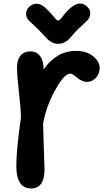

<svg xmlns="http://www.w3.org/2000/svg" viewBox="-20 -1051 605 1083"><path d="M223 -352Q223 -352 231 -96Q231 12 156 12Q72 12 72 -115Q72 -205 98 -386Q98 -433 87 -529Q76 -625 76 -669.5Q76 -714 96 -737.5Q116 -761 151.5 -761Q187 -761 206.5 -734Q226 -707 226 -659Q257 -706 303.5 -735Q350 -764 409 -764Q468 -764 505 -734Q542 -704 542 -668.5Q542 -633 520 -611Q498 -589 471 -589Q444 -589 415.5 -612.5Q387 -636 377 -636Q342 -636 290 -540.5Q238 -445 223 -352ZM144 -934Q127 -951 127 -973Q127 -995 144.5 -1012.5Q162 -1030 186.5 -1030Q211 -1030 237 -1006Q263 -982 281.5 -958.5Q300 -935 308 -935Q316 -935 334 -959Q390 -1031 431 -1031Q454 -1031 471.5 -1013.5Q489 -996 489 -979Q489 -962 483.5 -951.5Q478 -941 472 -935Q466 -929 448.5 -913Q431 -897 419.5 -886Q408 -875 392 -856Q376 -837 367 -828Q358 -819 342.5 -811.5Q327 -804 308.5 -804Q290 -804 274.5 -811.5Q259 -819 250 -828Q241 -837 224 -855.5Q207 -874 196 -885Q185 -896 167.5 -912Q150 -928 144 -934Z"/></svg>

Font: Delius Unicase
Style: Bold
Weight: 700
Designer: Natalia Raices
Foundry: Natalia Raices
Version: Version 1.001